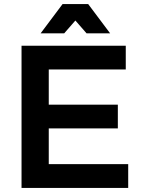

<svg xmlns="http://www.w3.org/2000/svg" viewBox="-20 -925 701 945"><path d="M86 -700H599V-583H220V-410H560V-293H220V-117H611V0H86ZM522 -761H406L351 -824L296 -761H180L288 -905H414Z"/></svg>

Font: Montserrat Medium
Style: Regular
Weight: 500
Designer: Julieta Ulanovsky
Foundry: Julieta Ulanovsky
Version: Version 6.001